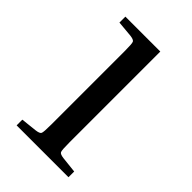

<svg xmlns="http://www.w3.org/2000/svg" viewBox="-160 -557 618 618"><g transform="rotate(45 149.5 -247.5)"><path d="M35 -468V-495H194V-81Q194 -46 197 -40Q200 -34 216 -32L271 -26V0H35V-26L90 -32Q106 -34 109 -40Q112 -46 112 -81V-414Q112 -449 109 -455Q106 -461 90 -463Z"/></g></svg>

Font: Inria Serif
Style: Regular
Weight: 400
Designer: Black Foundry Team
Foundry: Black Foundry
Version: Version 1.000; ttfautohint (v1.8.3)